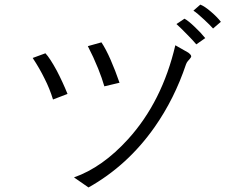

<svg xmlns="http://www.w3.org/2000/svg" viewBox="-20 -864 1040 840"><path d="M178.7 -630.9 123 -610.4Q153.3 -564.5 174.8 -520.5Q197.3 -476.6 211.9 -428.7L275.4 -453.1Q254.9 -503.9 228.5 -554.7Q198.2 -610.4 178.7 -630.9ZM423.8 -678.7 364.3 -662.1Q388.7 -615.2 409.2 -564.5Q426.8 -520.5 436.5 -486.3L502.9 -502Q484.4 -555.7 463.9 -602.5Q443.4 -649.4 423.8 -678.7ZM803.7 -633.8 747.1 -666Q689.5 -419.9 541 -255.9Q428.7 -131.8 303.7 -87.9L367.2 -43.9Q538.1 -139.6 656.2 -307.6Q743.2 -431.6 793.9 -583Q796.9 -590.8 801.8 -596.7Q804.7 -600.6 809.6 -605.5Q817.4 -614.3 816.4 -618.2Q816.4 -624 803.7 -633.8ZM856.4 -843.8 826.2 -817.4Q841.8 -807.6 873 -778.3Q900.4 -752.9 912.1 -739.3L946.3 -768.6Q929.7 -790 903.3 -812.5Q875 -836.9 856.4 -843.8ZM787.1 -782.2 752 -758.8Q771.5 -741.2 797.9 -713.9Q822.3 -689.5 838.9 -669.9L877.9 -697.3Q858.4 -721.7 831.1 -747.1Q803.7 -773.4 787.1 -782.2Z"/></svg>

Font: Dotum
Style: Regular
Weight: 400
Version: Version 2.21